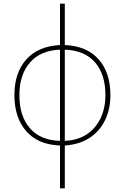

<svg xmlns="http://www.w3.org/2000/svg" viewBox="-20 -780 677 1040"><path d="M331 -536Q450 -531 514 -459Q578 -387 578 -265Q578 -189 549 -129Q520 -69 465 -33Q410 3 331 8V240H305V8Q186 4 122 -69.5Q58 -143 58 -265Q58 -386 122.5 -458Q187 -530 305 -536V-760H331ZM305 -511Q199 -507 142 -441Q85 -375 85 -265Q85 -151 142 -85.5Q199 -20 305 -17ZM331 -17Q401 -20 450 -52.5Q499 -85 525 -140Q551 -195 551 -265Q551 -377 495 -442Q439 -507 331 -511Z"/></svg>

Font: Noto Sans Thin
Style: Regular
Weight: 100
Designer: Monotype Design Team
Foundry: Monotype Imaging Inc.
Version: Version 2.007